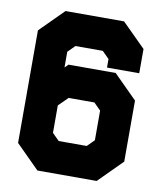

<svg xmlns="http://www.w3.org/2000/svg" viewBox="-80 -765 701 830"><g transform="rotate(10 270.5 -350.0)"><path d="M140.5 0 37.5 -103V-597L140.5 -700H397.5L501 -597V-490.5H359.5V-528L329 -558.5H209L178.5 -528V-459L193.5 -474H400.5L503.5 -371V-103L400.5 0ZM180 -71 108.5 -142.5V-309L205.5 -404H363.5L433.5 -335.5V-139.5L363 -71ZM209 -141.5H332L362.5 -172V-302L332 -332.5H219L178.5 -292.5V-172ZM180 -71H363L433.5 -139.5V-335.5L363.5 -404H205.5L108.5 -309V-562.5L175.5 -629.5H362L429 -562.5V-541V-562.5L362 -629.5H175.5L108.5 -562.5V-142.5Z"/></g></svg>

Font: Tourney Black
Style: Regular
Weight: 900
Version: Version 1.015